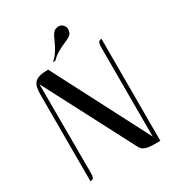

<svg xmlns="http://www.w3.org/2000/svg" viewBox="-209 -1022 1050 1147"><g transform="rotate(-30 316.0 -448.5)"><path d="M557.1 -703.6V0Q531.7 0 510.3 -0.2Q488.8 -0.5 471.9 -3.7Q455.1 -6.8 442.6 -14.2Q430.2 -21.5 422.9 -35.6L100.6 -653.8L101.6 -57.6Q101.6 -41.5 101.1 -30.5Q100.6 -19.5 98.1 -12.7Q95.7 -5.9 90.3 -2.9Q85 0 74.7 0V-600.6Q74.7 -628.4 79.6 -648.2Q84.5 -668 97.2 -680.2Q109.9 -692.4 132.1 -698Q154.3 -703.6 189 -703.6L530.3 -44.9V-645Q530.3 -661.6 531 -672.9Q531.7 -684.1 534.7 -690.9Q537.6 -697.8 543 -700.7Q548.3 -703.6 557.1 -703.6ZM367.7 -896.5Q388.2 -897.9 401.4 -883.8Q408.2 -877 411.1 -868.2Q414.1 -859.4 413.6 -850.3Q413.1 -841.3 409.9 -833Q406.7 -824.7 401.4 -818.8Q391.1 -808.6 374.5 -801.5Q357.9 -794.4 338.1 -785.4Q318.4 -776.4 296.4 -763.2Q274.4 -750 252.4 -728H237.3Q261.7 -750.5 276.4 -773.4Q291 -796.4 301 -817.4Q311 -838.4 318.6 -855.5Q326.2 -872.6 336.9 -883.3Q347.2 -894 367.7 -896.5Z"/></g></svg>

Font: Unique
Style: Regular
Weight: 400
Designer: Anna Pocius (aka Artmaker)
Foundry: Anna Pocius
Version: Version 1.000 2013 initial release